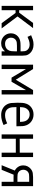

<svg xmlns="http://www.w3.org/2000/svg" viewBox="1302 -1878 584 3227"><g transform="rotate(90 1593.5 -264.0)"><path d="M78.1 -528.3H151.4V-294.9H192.9L365.7 -528.3H451.7L255.9 -267.1L456.5 0H368.7L196.8 -234.4L151.4 -233.9V0H78.1Z M727.5 -536.1Q776.4 -536.1 813.7 -519.5Q851.1 -502.9 875 -475.6Q905.3 -440.9 910.4 -406Q915.5 -371.1 915.5 -343.3V0H842.3V-56.2Q816.9 -27.3 784.2 -9.8Q751.5 7.8 708 7.8Q659.2 7.8 621.1 -13.9Q583 -35.6 561.3 -73Q539.6 -110.4 539.6 -156.7Q539.6 -195.8 554.7 -225.6Q569.8 -255.4 592.8 -274.9Q617.7 -296.4 646 -305.4Q674.3 -314.5 701.4 -316.2Q728.5 -317.9 749.5 -317.9H842.3V-343.3Q842.3 -363.8 839.1 -388.9Q835.9 -414.1 815.9 -435.5Q801.3 -451.7 779.3 -461.2Q757.3 -470.7 727.5 -470.7Q693.4 -470.7 659.9 -459.5Q626.5 -448.2 599.1 -435.1L571.3 -495.6Q604.5 -510.7 643.6 -523.4Q682.6 -536.1 727.5 -536.1ZM749.5 -257.3Q723.1 -257.3 695.1 -254.4Q667 -251.5 645.5 -232.9Q631.8 -221.2 622.3 -201.9Q612.8 -182.6 612.8 -156.7Q612.8 -117.7 638.9 -87.6Q665 -57.6 717.8 -57.6Q750 -57.6 775.1 -69.6Q800.3 -81.5 814.9 -101.1Q835.4 -128.4 838.9 -162.1Q842.3 -195.8 842.3 -228.5V-257.3Z M1066.9 0V-528.3H1140.1L1319.3 -237.8L1493.7 -528.3H1566.9V0H1493.7V-409.2L1354 -166.5H1284.7L1140.1 -409.2V0Z M1903.8 -536.1Q1966.8 -536.1 2014.9 -503.4Q2063 -470.7 2084 -417.5Q2097.2 -383.8 2099.4 -349.6Q2101.6 -315.4 2101.6 -264.6V-248.5H1779.3Q1779.3 -212.9 1783 -173.8Q1786.6 -134.8 1807.1 -106Q1840.8 -57.6 1913.6 -57.6Q1951.2 -57.6 1987.3 -68.4Q2023.4 -79.1 2053.2 -93.3L2081.1 -32.7Q2045.9 -16.1 2002.4 -4.2Q1959 7.8 1913.6 7.8Q1855 7.8 1812 -14.2Q1769 -36.1 1744.6 -71.8Q1715.8 -113.8 1710.9 -163.1Q1706.1 -212.4 1706.1 -264.2Q1706.1 -307.6 1708.3 -345Q1710.4 -382.3 1724.1 -418Q1744.1 -471.2 1792.2 -503.7Q1840.3 -536.1 1903.8 -536.1ZM1903.8 -470.7Q1863.3 -470.7 1835 -450.2Q1806.6 -429.7 1793.9 -397.9Q1786.1 -378.4 1783.2 -355.7Q1780.3 -333 1779.8 -309.1H2028.3Q2027.8 -330.6 2025.1 -353.5Q2022.5 -376.5 2014.2 -397.5Q2001 -430.7 1971.9 -450.7Q1942.9 -470.7 1903.8 -470.7Z M2238.3 -528.3H2311.5V-303.7L2545.9 -304.7V-528.3H2619.1V0H2545.9V-238.3H2311.5V0H2238.3Z M2915.5 -201.7 2833.5 0H2755.9L2846.2 -221.7Q2809.1 -239.7 2784.2 -276.9Q2759.3 -314 2759.3 -364.3Q2759.3 -404.8 2775.9 -436.5Q2792.5 -468.3 2817.9 -489.3Q2853.5 -518.6 2892.1 -523.4Q2930.7 -528.3 2956.5 -528.3H3108.4V0H3035.2V-200.2H2956.5Q2936 -200.2 2925.8 -200.9Q2915.5 -201.7 2915.5 -201.7ZM2832.5 -364.3Q2832.5 -338.9 2843 -318.1Q2853.5 -297.4 2870.1 -285.2Q2890.1 -270.5 2912.4 -268.1Q2934.6 -265.6 2956.5 -265.6H3035.2V-462.9H2956.5Q2934.6 -462.9 2912.4 -460.4Q2890.1 -458 2870.1 -443.4Q2853.5 -431.2 2843 -410.6Q2832.5 -390.1 2832.5 -364.3Z"/></g></svg>

Font: Gidole
Style: Regular
Weight: 400
Version: Version 2.100; ttfautohint (v1.8.4.7-5d5b)